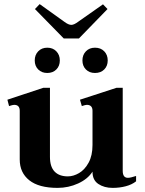

<svg xmlns="http://www.w3.org/2000/svg" viewBox="-20 -904 703 934"><path d="M290 -717 150 -860 173 -884 293 -798Q313 -783 327 -783Q340 -783 360 -798L481 -883L503 -860L364 -717ZM149 -610Q149 -637 166 -654.5Q183 -672 210 -672Q237 -672 254 -654.5Q271 -637 271 -610Q271 -583 254 -566Q237 -549 210 -549Q183 -549 166 -566Q149 -583 149 -610ZM504 -610Q504 -583 487 -566Q470 -549 442 -549Q415 -549 398 -566Q381 -583 381 -610Q381 -637 398 -654.5Q415 -672 442 -672Q470 -672 487 -654.5Q504 -637 504 -610ZM642 -48V-22Q622 -6 592 2Q562 10 528 10Q487 10 458.5 -9Q430 -28 430 -68V-69Q407 -33 360 -11.5Q313 10 260 10Q169 10 122.5 -27Q76 -64 76 -128V-365Q76 -394 49 -394Q42 -394 24 -388L16 -419L191 -477H223V-141Q223 -93 245.5 -69.5Q268 -46 310 -46Q337 -46 364.5 -62Q392 -78 411 -112.5Q430 -147 430 -199V-365Q430 -394 402 -394Q396 -394 378 -388L369 -419L547 -477H577V-73Q577 -39 602 -39Q615 -39 642 -48Z"/></svg>

Font: Taviraj DemiBold
Style: Regular
Weight: 600
Designer: Katatrad Team
Foundry: CadsonDemak
Version: Version 1.030